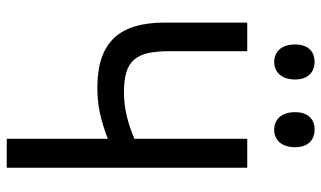

<svg xmlns="http://www.w3.org/2000/svg" viewBox="-212 -742 954 570"><g transform="rotate(90 265.0 -457.0)"><path d="M365 -794C394 -794 417 -814 417 -856C417 -896 394 -914 365 -914C336 -914 313 -897 313 -856C313 -814 336 -794 365 -794ZM164 -794C192 -794 216 -814 216 -856C216 -896 192 -914 164 -914C135 -914 112 -897 112 -856C112 -814 135 -794 164 -794ZM392 0H478V-714H392V-379C347 -360 303 -348 255 -348C159 -348 132 -382 132 -484V-714H47V-470C47 -334 105 -269 241 -269C292 -269 334 -278 392 -300Z"/></g></svg>

Font: Noto Sans Mono Condensed
Style: Regular
Weight: 400
Width: 3
Designer: Monotype Design Team
Foundry: Monotype Imaging Inc.
Version: Version 2.014